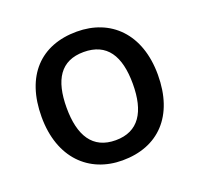

<svg xmlns="http://www.w3.org/2000/svg" viewBox="-103 -662 815 785"><g transform="rotate(-20 304.5 -269.5)"><path d="M558 -270C558 -449 453 -549 306 -549C149 -549 52 -449 52 -270C52 -91 158 10 303 10C459 10 558 -91 558 -270ZM161 -270C161 -392 204 -461 304 -461C405 -461 449 -392 449 -270C449 -149 405 -77 305 -77C205 -77 161 -149 161 -270Z"/></g></svg>

Font: Noto Sans Gujarati UI Medium
Style: Regular
Weight: 500
Designer: Jelle Bosma - Monotype Design Team, Universal Thirst
Foundry: Monotype Imaging Inc.
Version: Version 2.106